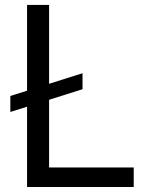

<svg xmlns="http://www.w3.org/2000/svg" viewBox="-20 -747 602 767"><path d="M176.1 -78.1H514.2V0H88.1V-320.7L21.3 -299.7V-363.6L88.1 -384.6V-727.3H176.1V-412.3L309.7 -454.5V-390.6L176.1 -348.4Z"/></svg>

Font: TID UI
Style: Regular
Weight: 400
Designer: The TID Project Authors
Foundry: Bakken & Bæck
Version: Version 1.001;hotconv 1.0.109;makeotfexe 2.5.65596